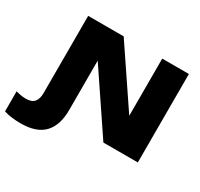

<svg xmlns="http://www.w3.org/2000/svg" viewBox="-300 -989 1470 1410"><g transform="rotate(30 435.0 -284.0)"><path d="M65 -750H366L760 -166L693 -152V-750H919V0H627L224 -598L290 -612V-81Q290 48 226.5 115Q163 182 29 182Q-6 182 -44 177.5Q-82 173 -113 163V-7Q-95 -2 -73.5 2Q-52 6 -28 6Q22 6 43.5 -20Q65 -46 65 -95Z"/></g></svg>

Font: Unbounded ExtraBold
Style: Regular
Weight: 800
Designer: Luke Prowse, Jean-Baptiste Morizot, Fátima Lázaro, Florian Runge
Foundry: NaN
Version: Version 1.701;gftools[0.9.28.dev5+ged2979d]